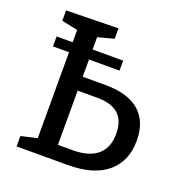

<svg xmlns="http://www.w3.org/2000/svg" viewBox="-127 -811 875 922"><g transform="rotate(20 311.0 -350.0)"><path d="M357 -423Q473 -423 531.5 -371.5Q590 -320 590 -223Q590 -118 520.5 -59Q451 0 317 0H57V-53L139 -72V-511H57V-562H139V-625L57 -642V-695L323 -700V-647L241 -625V-562H397V-511H241V-423ZM318 -75Q400 -75 443 -112Q486 -149 486 -220Q486 -352 343 -352H241V-75Z"/></g></svg>

Font: Bitter Pro Medium
Style: Regular
Weight: 500
Designer: Sol Matas, and Bitter project Authors
Foundry: Sol Matas
Version: Version 1.010